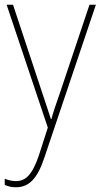

<svg xmlns="http://www.w3.org/2000/svg" viewBox="-20 -548 427 811"><path d="M8 -528 182 -9 144 109C116 191 88 217 47 217C30 217 16 213 0 207V233C16 240 30 243 47 243C103 243 138 206 167 119L385 -528H358L234 -158C218 -112 206 -78 197 -45H195C188 -68 178 -96 157 -160L35 -528Z"/></svg>

Font: Noto Sans Ethiopic SemiCondensed Thin
Style: Regular
Weight: 100
Width: 4
Designer: Monotype Design Team
Foundry: Monotype Imaging Inc.
Version: Version 2.102